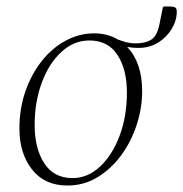

<svg xmlns="http://www.w3.org/2000/svg" viewBox="-20 -563 566 593"><path d="M188 10Q118 10 79 -39.5Q40 -89 40 -166Q40 -228 58.5 -281Q77 -334 109 -374.5Q141 -415 183 -437.5Q225 -460 271 -460Q312 -460 344 -441Q357 -436 370.5 -432.5Q384 -429 397 -429Q429 -429 447 -440.5Q465 -452 472 -486L483 -540L486 -543H503Q514 -543 520 -540.5Q526 -538 526 -527Q526 -500 510.5 -474Q495 -448 468.5 -431.5Q442 -415 407 -415Q389 -415 373 -418Q419 -369 419 -282Q419 -229 402 -177Q385 -125 354 -83Q323 -41 281 -15.5Q239 10 188 10ZM204 -13Q251 -13 289 -48.5Q327 -84 349.5 -144Q372 -204 372 -278Q372 -348 343 -393Q314 -438 256 -438Q208 -438 169.5 -402.5Q131 -367 109 -307.5Q87 -248 87 -177Q87 -105 116.5 -59Q146 -13 204 -13Z"/></svg>

Font: Spectral ExtraLight
Style: Italic
Weight: 275
Italic angle: -10°
Designer: Jean-Baptiste Levee
Foundry: Production Type
Version: Version 2.001